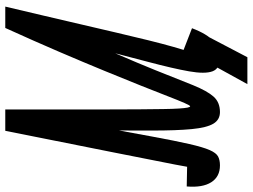

<svg xmlns="http://www.w3.org/2000/svg" viewBox="-223 -705 958 728"><g transform="rotate(-90 256.0 -341.0)"><path d="M301 118 366 0 513 -92 403 118ZM-7 14Q-50 14 -71 -19Q-92 -52 -87 -112L15 -110Q15 -103 10 -95.5Q5 -88 -2.5 -83Q-10 -78 -17 -78Q-19 -78 -4 -156Q11 -234 43 -394Q75 -554 124 -800H205Q205 -682 205 -587Q205 -492 205 -419Q205 -346 205.5 -292Q206 -238 206.5 -201Q207 -164 208.5 -141.5Q210 -119 212 -109Q214 -99 217 -99Q220 -99 229.5 -120.5Q239 -142 255 -183.5Q271 -225 295 -285Q319 -345 351 -423Q383 -501 423.5 -595.5Q464 -690 514 -800H595Q578 -729 561 -656Q544 -583 527.5 -512.5Q511 -442 496 -377.5Q481 -313 467.5 -258.5Q454 -204 442.5 -163.5Q431 -123 423 -100.5Q415 -78 410 -78Q407 -78 409 -85Q411 -92 415 -130L513 -92Q491 -34 463.5 -10Q436 14 400 14Q360 14 349.5 -14.5Q339 -43 349.5 -103Q360 -163 385.5 -259Q411 -355 445 -489Q479 -623 514 -800H595Q536 -657 491 -552.5Q446 -448 412.5 -370.5Q379 -293 354 -231Q319 -142 297 -88Q275 -34 253.5 -10Q232 14 195 14Q166 14 151 -11Q136 -36 130.5 -93Q125 -150 125 -244Q125 -338 125.5 -475.5Q126 -613 124 -800H205Q169 -607 144 -470.5Q119 -334 102.5 -244.5Q86 -155 74 -102.5Q62 -50 51 -25Q40 0 26.5 7Q13 14 -7 14Z"/></g></svg>

Font: Victor Mono Thin
Style: Italic
Weight: 100
Italic angle: -12°
Monospace: yes
Designer: Rune Bjørnerås
Version: Version 1.561;gftools[0.9.30]